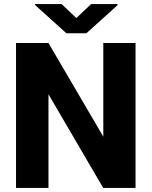

<svg xmlns="http://www.w3.org/2000/svg" viewBox="-20 -922 744 942"><path d="M645 -710.9V0H486.3L217.8 -459.5V0H58.6V-710.9H217.8L486.8 -251.5V-710.9ZM282.2 -901.9 354.5 -833.5 426.8 -901.9H556.6V-896.5L403.8 -758.8H305.7L151.9 -897.5V-901.9Z"/></svg>

Font: Vazirmatn UI ExtraBold
Style: Regular
Weight: 800
Designer: Saber Rastikerdar
Foundry: Saber Rastikerdar
Version: Version 33.003